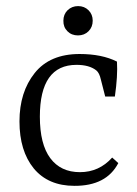

<svg xmlns="http://www.w3.org/2000/svg" viewBox="-20 -602 449 630"><path d="M284.2 -534.2Q284.2 -513.2 270.5 -499.5Q256.8 -485.8 235.8 -485.8Q214.8 -485.8 201.2 -499.5Q187.5 -513.2 188 -534.2Q188 -554.7 201.7 -568.4Q215.8 -582 236.3 -582Q256.8 -582 270.5 -568.4Q284.2 -554.7 284.2 -534.2ZM43.9 -203.6Q43.9 -299.8 93.8 -362.3Q143.6 -424.8 241.2 -424.8Q314.5 -424.8 363.8 -399.9Q366.7 -353 356.9 -285.2H325.2L311 -340.8Q306.2 -362.8 295.9 -371.1Q272.9 -389.2 231 -389.2Q110.8 -389.2 110.8 -219.2Q110.8 -128.9 145 -83Q179.2 -37.1 242.2 -37.1Q305.2 -37.1 348.1 -85L368.2 -66.9Q329.1 8.3 224.1 7.8Q138.2 7.8 90.8 -49.3Q43.9 -106.9 43.9 -203.6Z"/></svg>

Font: Yrsa-Light
Style: Regular
Weight: 300
Designer: Anna Giedrys (Yrsa+Rasa design), David Brezina (Yrsa art-direction, Rasa art-direction, design)
Foundry: Rosetta Type Foundry
Version: Version 1.001;PS 1.1;hotconv 1.0.88;makeotf.lib2.5.647800